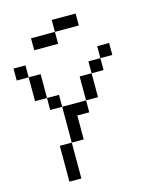

<svg xmlns="http://www.w3.org/2000/svg" viewBox="-142 -1097 976 1194"><g transform="rotate(-15 346.0 -500.0)"><path d="M307.7 -846.2H153.8V-923.1H307.7ZM461.5 -923.1H307.7V-1000H461.5ZM153.8 0V-230.8H230.8V0ZM230.8 -230.8V-461.5H384.6V-384.6H307.7V-230.8ZM153.8 -461.5V-538.5H230.8V-461.5ZM384.6 -461.5V-615.4H461.5V-461.5ZM76.9 -538.5V-692.3H153.8V-538.5ZM461.5 -615.4V-692.3H538.5V-615.4ZM0 -692.3V-769.2H76.9V-692.3ZM538.5 -692.3V-769.2H615.4V-692.3Z"/></g></svg>

Font: Mintsoda - Lime Green 13x16
Style: Regular
Weight: 400
Designer: Mintsoda-15
Version: Version 1.0